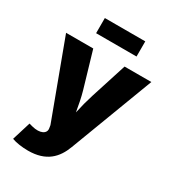

<svg xmlns="http://www.w3.org/2000/svg" viewBox="-224 -866 1076 1195"><g transform="rotate(30 314.0 -269.0)"><path d="M52.2 190.4C80.6 201.2 125 208 168.5 208C299.8 208 360.4 142.1 394 52.7L620.6 -545.9H428.2L346.2 -289.6C331.5 -243.2 319.3 -197.3 308.6 -147.5C299.8 -197.3 292 -242.7 278.3 -289.6L203.1 -545.9H7.8L210.9 0.5L213.9 19.5C221.7 58.1 179.7 80.1 116.7 63.5L93.3 57.1ZM461.4 -746.1H170.9V-637.2H461.4Z"/></g></svg>

Font: Raveo ExtraBold
Style: Regular
Weight: 800
Designer: Jakub Foglar, Rasmus Andersson (Inter)
Foundry: Jakubfoglar.com
Version: Version 1.100;Glyphs 3.2.3 (3260)